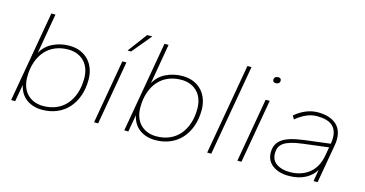

<svg xmlns="http://www.w3.org/2000/svg" viewBox="-74 -1025 2594 1364"><g transform="rotate(15 1223.0 -343.0)"><path d="M284 10Q216 10 168.5 -24Q121 -58 106 -125L84 0H54L171 -668H201L150 -373Q180 -427 235.5 -453.5Q291 -480 354 -480Q402 -480 438 -464.5Q474 -449 498.5 -422Q523 -395 535.5 -359Q548 -323 548 -282Q548 -215 528.5 -161Q509 -107 474.5 -69Q440 -31 391 -10.5Q342 10 284 10ZM284 -18Q337 -18 380 -36.5Q423 -55 453 -89.5Q483 -124 499.5 -173Q516 -222 516 -282Q516 -319 505.5 -350Q495 -381 474.5 -403.5Q454 -426 423.5 -439Q393 -452 354 -452Q301 -452 258 -433.5Q215 -415 185 -380.5Q155 -346 138.5 -297Q122 -248 122 -188Q122 -151 132.5 -120Q143 -89 163.5 -66.5Q184 -44 214.5 -31Q245 -18 284 -18Z M664 0 746 -470H776L694 0ZM762 -554 868 -696H906L788 -554Z M1116 10Q1048 10 1000.5 -24Q953 -58 938 -125L916 0H886L1003 -668H1033L982 -373Q1012 -427 1067.5 -453.5Q1123 -480 1186 -480Q1234 -480 1270 -464.5Q1306 -449 1330.5 -422Q1355 -395 1367.5 -359Q1380 -323 1380 -282Q1380 -215 1360.5 -161Q1341 -107 1306.5 -69Q1272 -31 1223 -10.5Q1174 10 1116 10ZM1116 -18Q1169 -18 1212 -36.5Q1255 -55 1285 -89.5Q1315 -124 1331.5 -173Q1348 -222 1348 -282Q1348 -319 1337.5 -350Q1327 -381 1306.5 -403.5Q1286 -426 1255.5 -439Q1225 -452 1186 -452Q1133 -452 1090 -433.5Q1047 -415 1017 -380.5Q987 -346 970.5 -297Q954 -248 954 -188Q954 -151 964.5 -120Q975 -89 995.5 -66.5Q1016 -44 1046.5 -31Q1077 -18 1116 -18Z M1496 0 1613 -668H1643L1526 0Z M1718 0 1800 -470H1830L1748 0ZM1839 -602Q1816 -602 1816 -622Q1816 -634 1824 -641Q1832 -648 1845 -648Q1868 -648 1868 -628Q1868 -616 1860 -609Q1852 -602 1839 -602Z M2097 10Q2024 10 1978 -24Q1932 -58 1932 -120Q1932 -182 1979 -216Q2026 -250 2136 -264L2328 -288Q2332 -308 2332 -331Q2332 -390 2296.5 -421Q2261 -452 2183 -452Q2109 -452 2030 -387L2015 -412Q2052 -444 2095 -462Q2138 -480 2183 -480Q2267 -480 2314.5 -441.5Q2362 -403 2362 -329Q2362 -319 2361 -307Q2360 -295 2358 -286L2308 0H2278L2293 -86Q2267 -42 2217 -16Q2167 10 2097 10ZM2097 -18Q2144 -18 2181 -31.5Q2218 -45 2244.5 -68Q2271 -91 2287.5 -123Q2304 -155 2311 -192L2323 -260L2131 -236Q2084 -230 2051.5 -220.5Q2019 -211 1999 -197Q1979 -183 1970.5 -164Q1962 -145 1962 -120Q1962 -70 1999.5 -44Q2037 -18 2097 -18Z"/></g></svg>

Font: Celebes Thin
Style: Italic
Weight: 250
Italic angle: -10°
Designer: Anugrah Pasau
Foundry: Lafontype
Version: Version 1.000; ttfautohint (v1.8.4)